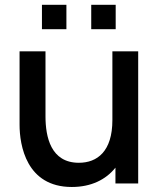

<svg xmlns="http://www.w3.org/2000/svg" viewBox="-20 -750 655 785"><path d="M453 -630.5V-730.5H353V-630.5ZM251.5 -630.5V-730.5H151.5V-630.5ZM273.5 14.5C352 14.5 412.5 -15 452 -64.5V0H545V-540H439.5V-259C439.5 -131 377.5 -84.5 302.5 -84.5C187.5 -84.5 166 -190.5 166 -274.5V-540H60V-240C60 -156.5 87.5 14.5 273.5 14.5Z"/></svg>

Font: Manrope SemiBold
Style: Regular
Weight: 600
Designer: Mikhail Sharanda
Foundry: Mikhail Sharanda
Version: Version 4.505